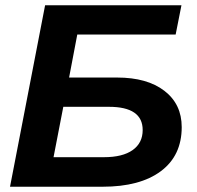

<svg xmlns="http://www.w3.org/2000/svg" viewBox="-20 -708 748 728"><path d="M242 -414H424Q538 -414 603.5 -363.5Q669 -313 669 -226Q669 -118 590 -59Q511 0 369 0H18L151 -688H668L646 -577H273ZM220 -303 183 -112H374Q445 -112 483 -139Q521 -166 521 -215Q521 -303 393 -303Z"/></svg>

Font: Libra Sans
Style: Bold Italic
Weight: 700
Italic angle: -12°
Foundry: Context Ltd
Version: Version 1.002